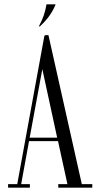

<svg xmlns="http://www.w3.org/2000/svg" viewBox="-20 -860 460 880"><path d="M163 -739C193 -767 218 -798 235 -840H193C187 -804 178 -776 158 -739ZM17 -16V0H117V-16H77L113 -213H246L289 -16H247V0H403V-16H355L202 -699H187L186 -694L184 -699L59 -16ZM116 -229 174 -543 242 -229Z"/></svg>

Font: Emberly
Style: Regular
Weight: 400
Designer: Rajesh Rajput
Foundry: Rajesh Rajput
Version: Version 1.000